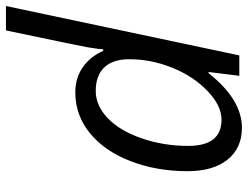

<svg xmlns="http://www.w3.org/2000/svg" viewBox="-134 -471 824 638"><g transform="rotate(90 278.0 -152.0)"><path d="M266.1 9.8Q218.8 9.8 183.1 -14.6Q147.5 -39.1 127.9 -83H123L121.1 -64.5Q119.6 -52.2 116 -30.3Q112.3 -8.3 60.1 240.2H-21L143.1 -535.2H210.9L198.2 -433.1H202.1Q289.6 -543.9 383.8 -543.9Q450.7 -543.9 489.3 -496.3Q527.8 -448.7 527.8 -362.8Q527.8 -259.3 494.1 -172.9Q460.4 -86.4 400.9 -38.3Q341.3 9.8 266.1 9.8ZM356.9 -476.1Q310.1 -476.1 261.5 -429.7Q212.9 -383.3 184.3 -313Q155.8 -242.7 155.8 -168.9Q155.8 -115.2 182.9 -86.7Q210 -58.1 261.2 -58.1Q309.6 -58.1 351.3 -97.7Q393.1 -137.2 418.5 -210.2Q443.8 -283.2 443.8 -365.2Q443.8 -476.1 356.9 -476.1Z"/></g></svg>

Font: CAA NEO Sans
Style: Italic
Weight: 400
Italic angle: -12°
Version: Version 1.10